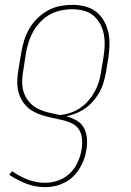

<svg xmlns="http://www.w3.org/2000/svg" viewBox="-20 -548 540 791"><path d="M167 223Q125 223 88 208.5Q51 194 18 172L30 157Q59 178 93.5 191.5Q128 205 166 205Q193 205 220 195.5Q247 186 267.5 166.5Q288 147 300 120.5Q312 94 316 68Q320 46 318 24.5Q316 3 305.5 -14Q295 -31 276 -40Q257 -49 236.5 -53.5Q216 -58 195.5 -62.5Q175 -67 155 -73Q135 -79 117 -89Q99 -99 85.5 -114Q72 -129 63.5 -148Q55 -167 52.5 -187.5Q50 -208 52 -230Q54 -252 58 -274L68 -333Q72 -358 80 -383Q88 -408 101.5 -431Q115 -454 134.5 -473Q154 -492 177.5 -505Q201 -518 227 -523Q253 -528 278 -528Q305 -528 330.5 -521.5Q356 -515 376 -499.5Q396 -484 408.5 -461.5Q421 -439 426.5 -413.5Q432 -388 431 -361Q430 -334 426 -307L416 -247Q412 -227 406 -206.5Q400 -186 389 -167Q378 -148 364 -131.5Q350 -115 331.5 -102Q313 -89 293 -81Q273 -73 253 -69Q275 -63 295 -52Q315 -41 325.5 -21.5Q336 -2 338 21.5Q340 45 336 69Q333 89 326 108.5Q319 128 307.5 146.5Q296 165 280.5 180Q265 195 246 204.5Q227 214 207 218.5Q187 223 167 223ZM227 -74Q248 -76 269.5 -83Q291 -90 309.5 -102.5Q328 -115 343 -132Q358 -149 369 -168.5Q380 -188 386.5 -208.5Q393 -229 396 -250L406 -310Q410 -334 411 -358Q412 -382 408 -405Q404 -428 393 -448.5Q382 -469 365 -483.5Q348 -498 325 -504Q302 -510 277 -510Q255 -510 231 -505Q207 -500 186 -488.5Q165 -477 147.5 -459Q130 -441 118 -420Q106 -399 98.5 -376Q91 -353 87 -330L78 -271Q73 -246 71.5 -220.5Q70 -195 76.5 -172Q83 -149 98 -130.5Q113 -112 134.5 -101Q156 -90 179.5 -84.5Q203 -79 227 -74Z"/></svg>

Font: Iosevka Curly Slab Thin
Style: Italic
Weight: 100
Italic angle: -9°
Monospace: yes
Designer: Belleve Invis
Foundry: Belleve Invis
Version: Version 22.1.2; ttfautohint (v1.8.4)